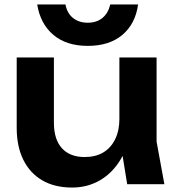

<svg xmlns="http://www.w3.org/2000/svg" viewBox="-20 -827 794 862"><path d="M304 15Q225 15 169.5 -17.5Q114 -50 84.5 -110Q55 -170 55 -252V-569H222V-277Q222 -201 258 -161.5Q294 -122 360 -122Q409 -122 443.5 -142.5Q478 -163 497 -202Q516 -241 516 -293L570 -264Q560 -176 523 -113.5Q486 -51 429.5 -18Q373 15 304 15ZM551 0 516 -216V-569H683V-191L718 0ZM147 -807H274Q281 -768 307.5 -746.5Q334 -725 374 -725Q414 -725 440 -746.5Q466 -768 475 -807H600Q588 -720 529.5 -670.5Q471 -621 374 -621Q278 -621 219.5 -670.5Q161 -720 147 -807Z"/></svg>

Font: Unbounded Medium
Style: Regular
Weight: 500
Designer: Luke Prowse, Jean-Baptiste Morizot, Fátima Lázaro, Florian Runge
Foundry: NaN
Version: Version 1.700